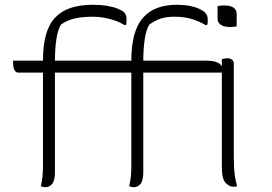

<svg xmlns="http://www.w3.org/2000/svg" viewBox="-20 -780 1140 804"><path d="M210 -60Q210 -24 198.5 -10Q187 4 170 4Q165 4 159.5 2.5Q154 1 151 0Q156 -24 158 -42Q160 -60 160 -96Q160 -150 160 -203.5Q160 -257 160 -311Q160 -365 160 -418.5Q160 -472 160 -526Q160 -590 172.5 -634.5Q185 -679 211 -706.5Q237 -734 276.5 -747Q316 -760 370 -760Q402 -760 428.5 -755.5Q455 -751 473.5 -743.5Q492 -736 500 -728Q505 -723 507.5 -716Q510 -709 510 -696Q510 -691 509.5 -685Q509 -679 507 -675H501Q482 -687 460 -694.5Q438 -702 415 -706Q392 -710 370 -710Q321 -710 290 -702Q259 -694 235 -677Q222 -655 216 -615.5Q210 -576 210 -520Q210 -474 210 -428Q210 -382 210 -336Q210 -290 210 -244Q210 -198 210 -152Q210 -106 210 -60ZM580 -60Q580 -24 568.5 -10Q557 4 540 4Q535 4 529.5 2.5Q524 1 521 0Q526 -24 528 -42Q530 -60 530 -96Q530 -150 530 -203.5Q530 -257 530 -311Q530 -365 530 -418.5Q530 -472 530 -526Q530 -590 542.5 -634.5Q555 -679 579.5 -706.5Q604 -734 639.5 -747Q675 -760 721 -760Q750 -760 773.5 -755.5Q797 -751 813.5 -743.5Q830 -736 838 -728Q843 -723 846.5 -716Q850 -709 850 -696Q850 -691 849.5 -685Q849 -679 847 -675H841Q812 -692 781 -701Q750 -710 710 -710Q676 -710 652.5 -702Q629 -694 605 -677Q592 -655 586 -615.5Q580 -576 580 -520Q580 -474 580 -428Q580 -382 580 -336Q580 -290 580 -244Q580 -198 580 -152Q580 -106 580 -60ZM914 -476H58Q49 -476 44 -481.5Q39 -487 37 -496Q35 -505 35 -516Q35 -518 35 -521Q35 -524 35 -526H843Q869 -526 884.5 -520.5Q900 -515 907 -506Q914 -497 914 -486Q914 -484 914 -481Q914 -478 914 -476ZM891 -754Q894 -755 897.5 -755.5Q901 -756 904.5 -756.5Q908 -757 912.5 -757Q917 -757 921 -757Q937 -757 948 -753Q959 -749 965 -741Q971 -733 971 -722V-670Q968 -669 964.5 -668.5Q961 -668 957.5 -667.5Q954 -667 950 -667Q946 -667 941 -667Q918 -667 904.5 -676.5Q891 -686 891 -702ZM909 -532Q911 -533 913.5 -533.5Q916 -534 919 -534.5Q922 -535 925 -535.5Q928 -536 932 -536Q940 -536 946 -533.5Q952 -531 955.5 -526Q959 -521 959 -513Q959 -468 959 -418.5Q959 -369 959 -318.5Q959 -268 959 -218.5Q959 -169 959 -124Q959 -101 960 -80.5Q961 -60 964 -40.5Q967 -21 973 0Q969 1 965.5 1.5Q962 2 958 2Q940 2 924.5 -14.5Q909 -31 909 -80Q909 -106 909 -137.5Q909 -169 909 -204.5Q909 -240 909 -277Q909 -314 909 -351Q909 -388 909 -422Q909 -443 909 -462Q909 -481 909 -499Q909 -517 909 -532Z"/></svg>

Font: Recursive Casual Light
Style: Regular
Weight: 300
Version: Version 1.047